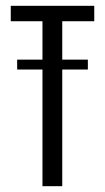

<svg xmlns="http://www.w3.org/2000/svg" viewBox="-20 -640 361 660"><path d="M126 -567H17V-620H304V-567H194V0H126ZM39 -401V-435H282V-401Z"/></svg>

Font: Smooch Sans Medium
Style: Regular
Weight: 500
Designer: Robert E. Leuschke
Foundry: Robert E. Leuschke
Version: Version 1.010; ttfautohint (v1.8.3)